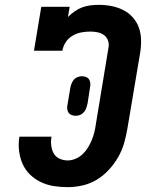

<svg xmlns="http://www.w3.org/2000/svg" viewBox="-20 -763 640 791"><path d="M259 8Q229 8 201 3.5Q173 -1 148 -13Q123 -25 103.5 -44Q84 -63 73 -88Q62 -113 58.5 -142Q55 -171 60 -200H192Q189 -182 191 -164Q193 -146 201 -131.5Q209 -117 225 -109.5Q241 -102 259 -102Q275 -102 291.5 -109Q308 -116 321 -128.5Q334 -141 343 -156Q352 -171 358.5 -187Q365 -203 369 -219.5Q373 -236 375 -252L427 -567Q430 -582 425 -596Q420 -610 408.5 -618.5Q397 -627 382 -630Q367 -633 352 -633Q334 -633 315 -629.5Q296 -626 279 -616Q262 -606 251 -589.5Q240 -573 237 -554H120L150 -735H267L260 -693Q273 -706 288 -716.5Q303 -727 319.5 -733Q336 -739 353.5 -741Q371 -743 387 -743Q414 -743 439.5 -738Q465 -733 487 -722Q509 -711 526 -692.5Q543 -674 551.5 -651Q560 -628 561 -601.5Q562 -575 558 -549L505 -234Q500 -204 491.5 -174Q483 -144 467 -116Q451 -88 428.5 -63.5Q406 -39 378.5 -22.5Q351 -6 320 1Q289 8 259 8ZM292 -286Q283 -286 275 -289Q267 -292 262.5 -298.5Q258 -305 257 -314Q256 -323 258 -331L269 -397Q270 -406 273.5 -415.5Q277 -425 283 -433Q289 -441 298.5 -445Q308 -449 317 -449Q326 -449 334 -446Q342 -443 346.5 -436.5Q351 -430 352 -421Q353 -412 351 -404L341 -338Q339 -329 336 -319.5Q333 -310 326.5 -302Q320 -294 311 -290Q302 -286 292 -286Z"/></svg>

Font: Iosevka Curly Slab XBdEx
Style: Italic
Weight: 800
Width: 7
Italic angle: -9°
Monospace: yes
Designer: Belleve Invis
Foundry: Belleve Invis
Version: Version 11.1.0; ttfautohint (v1.8.3)